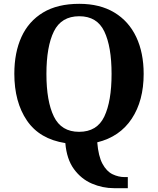

<svg xmlns="http://www.w3.org/2000/svg" viewBox="-20 -745 827 1005"><path d="M577 240Q517 240 461 216Q405 192 367 140Q329 88 322 4Q187 -17 121 -114Q55 -211 55 -359Q55 -470 92.5 -552Q130 -634 205.5 -679.5Q281 -725 395 -725Q503 -725 578.5 -679.5Q654 -634 693 -551.5Q732 -469 732 -358Q732 -218 669.5 -123.5Q607 -29 489 0Q495 73 516.5 112.5Q538 152 569 167Q600 182 633 182H649V240ZM394 -55Q488 -55 526 -135Q564 -215 564 -358Q564 -501 526 -580.5Q488 -660 395 -660Q301 -660 262 -580.5Q223 -501 223 -358Q223 -215 262 -135Q301 -55 394 -55Z"/></svg>

Font: Noto Serif Toto
Style: Bold
Weight: 700
Designer: Monotype Design Team
Foundry: Monotype Imaging Inc.
Version: Version 2.001; ttfautohint (v1.8.4.7-5d5b)